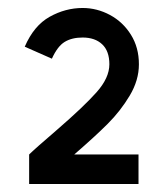

<svg xmlns="http://www.w3.org/2000/svg" viewBox="-20 -900 416 481"><path d="M123 -575Q190 -633 222 -669Q254 -705 254 -739Q254 -772 236 -789Q218 -806 187 -806Q160 -806 142 -795Q124 -784 110 -753L42 -783Q65 -836 104.5 -858Q144 -880 187 -880Q223 -880 255.5 -862.5Q288 -845 308 -813Q328 -781 328 -739Q328 -699 305 -660.5Q282 -622 250 -590Q218 -558 166 -513H327V-439H53V-513Q66 -526 123 -575Z"/></svg>

Font: SUIT
Style: Bold
Weight: 700
Designer: Sunn Youn; Korean Glyphs from Source Han Sans (Sandoll Communications; Soo-young Jang, Joo-yeon Kang)
Foundry: Sunn
Version: Version 1.150